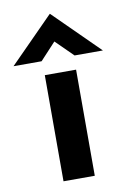

<svg xmlns="http://www.w3.org/2000/svg" viewBox="-121 -719 520 768"><g transform="rotate(-10 138.5 -334.5)"><path d="M74 -431H201V0H74ZM205 -488 135 -557 71 -488H-43L136 -669H137L320 -488Z"/></g></svg>

Font: Reem Kufi SemiBold
Style: Regular
Weight: 600
Designer: Khaled Hosny
Version: Version 1.001